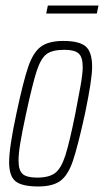

<svg xmlns="http://www.w3.org/2000/svg" viewBox="-20 -666 376 694"><path d="M13 -80Q13 -133 39 -254Q64 -372 82 -424.5Q100 -477 128 -497.5Q156 -518 209 -518Q267 -518 290 -498Q313 -478 313 -424Q313 -379 287 -254Q261 -136 243.5 -84.5Q226 -33 198.5 -12.5Q171 8 118 8Q60 8 36.5 -10.5Q13 -29 13 -80ZM252 -254Q263 -310 271 -355Q279 -400 279 -423Q279 -460 264 -473Q249 -486 213 -486Q170 -486 149 -471Q128 -456 113 -410.5Q98 -365 74 -254Q60 -189 53.5 -150Q47 -111 47 -86Q47 -50 62 -37Q77 -24 114 -24Q157 -24 179 -40.5Q201 -57 216 -103.5Q231 -150 252 -254ZM147 -617 153 -646H336L330 -617Z"/></svg>

Font: Saira Ultra Condensed Thin
Style: Italic
Weight: 100
Width: 1
Italic angle: -12°
Designer: Hector Gatti with collaboration of the Omnibus-Type team
Foundry: Omnibus-Type
Version: Version 1.001; ttfautohint (v1.8)